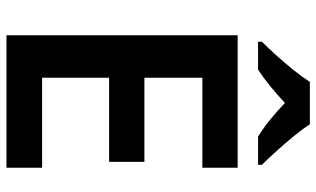

<svg xmlns="http://www.w3.org/2000/svg" viewBox="-212 -765 977 593"><g transform="rotate(90 276.5 -468.5)"><path d="M498 0H89V-714H498V-605H220V-426H480V-317H220V-110H498ZM364 -937Q378 -915 400.5 -887.5Q423 -860 447 -833.5Q471 -807 489 -789V-777H402Q376 -793 350 -814Q324 -835 298 -860Q271 -835 246 -814.5Q221 -794 195 -777H109V-789Q128 -808 151.5 -834Q175 -860 197 -887.5Q219 -915 233 -937Z"/></g></svg>

Font: Noto Sans Syriac Eastern SemiBold
Style: Regular
Weight: 600
Designer: Patrick Giasson and the Monotype Design Team
Foundry: Monotype Imaging Inc.
Version: Version 3.001